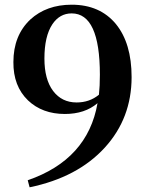

<svg xmlns="http://www.w3.org/2000/svg" viewBox="-20 -777 624 817"><path d="M401 -374Q405 -410 405 -459Q405 -720 285 -720Q234 -720 203 -674Q169 -623 169 -528Q169 -439 206 -390Q243 -341 306 -341Q361 -341 401 -374ZM98 -10Q353 -98 395 -338Q341 -292 256 -292Q160 -292 99 -350Q36 -411 37 -513Q37 -626 109 -694Q178 -757 285 -757Q405 -757 473 -675Q540 -593 540 -449Q540 -274 426 -149Q310 -22 106 20Z"/></svg>

Font: Source Han Serif JP
Style: Bold
Weight: 700
Designer: Ryoko NISHIZUKA  (kana & ideographs); Frank Grießhammer (Latin, Greek & Cyrillic); Wenlong ZHANG  (bopomofo); Sandoll Co
Foundry: Adobe Systems Incorporated
Version: Version 1.000;PS 1;hotconv 16.6.53;makeotf.lib2.5.65590